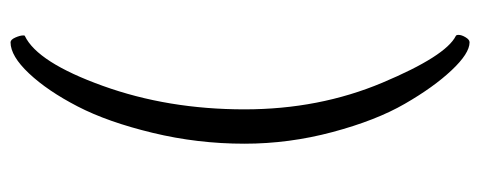

<svg xmlns="http://www.w3.org/2000/svg" viewBox="-287 -483 889 355"><g transform="rotate(-90 157.5 -305.5)"><path d="M132.8 -297.9Q132.8 -160.2 182.1 -43Q231.4 74.2 268.6 92.8Q270.5 93.8 270.5 97.7Q270.5 103.5 266.1 110.8Q261.7 118.2 256.8 118.2Q236.3 118.2 205.1 85Q173.8 51.8 143.1 -1.5Q112.3 -54.7 90.8 -135.3Q69.3 -215.8 69.3 -297.9Q69.3 -384.8 89.4 -467.8Q109.4 -550.8 138.2 -606.4Q167 -662.1 199.2 -696.3Q231.4 -730.5 256.8 -730.5Q261.7 -730.5 265.6 -721.7Q269.5 -712.9 269.5 -707Q269.5 -704.1 268.6 -704.1Q219.7 -680.7 176.3 -560.1Q132.8 -439.5 132.8 -297.9Z"/></g></svg>

Font: Crimson Text
Style: Roman
Weight: 400
Version: Version 0.13